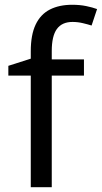

<svg xmlns="http://www.w3.org/2000/svg" viewBox="-20 -785 427 805"><path d="M332 -468H197V0H109V-468H15V-509L109 -539V-570Q109 -639 129.5 -682Q150 -725 189 -745Q228 -765 283 -765Q315 -765 341.5 -759.5Q368 -754 387 -747L364 -678Q348 -683 327 -688Q306 -693 284 -693Q240 -693 218.5 -663.5Q197 -634 197 -571V-536H332Z"/></svg>

Font: eng115
Style: Regular
Weight: 400
Designer: Monotype Design Team
Foundry: Monotype Imaging Inc.
Version: Version 2.013